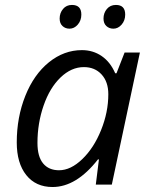

<svg xmlns="http://www.w3.org/2000/svg" viewBox="-20 -748 605 778"><path d="M312 -544.9Q356.9 -544.9 392.1 -520.8Q427.2 -496.6 446.8 -451.2H452.1L484.9 -535.2H546.9L433.1 0H368.2L380.9 -102.1H377Q289.6 9.8 192.9 9.8Q125 9.8 86.4 -38.6Q47.9 -86.9 47.9 -170.9Q47.9 -272.5 82.5 -359.4Q117.2 -446.3 178.2 -495.6Q239.3 -544.9 312 -544.9ZM219.2 -58.1Q266.6 -58.1 313.5 -103.3Q360.4 -148.4 389.6 -220.9Q418.9 -293.5 418.9 -366.2Q418.9 -416.5 391.6 -446.3Q364.3 -476.1 319.8 -476.1Q269 -476.1 225.3 -434.1Q181.6 -392.1 156.7 -320.3Q131.8 -248.5 131.8 -168.9Q131.8 -113.3 154.8 -85.7Q177.7 -58.1 219.2 -58.1ZM221.7 -672.9Q221.7 -695.3 235.4 -711.7Q249 -728 271.5 -728Q309.6 -728 309.6 -689Q309.6 -665 295.2 -648.4Q280.8 -631.8 261.7 -631.8Q244.6 -631.8 233.2 -642.6Q221.7 -653.3 221.7 -672.9ZM399.4 -672.9Q399.4 -695.3 413.1 -711.7Q426.8 -728 449.7 -728Q487.3 -728 487.3 -689Q487.3 -665 472.9 -648.4Q458.5 -631.8 439.5 -631.8Q422.4 -631.8 410.9 -642.6Q399.4 -653.3 399.4 -672.9Z"/></svg>

Font: CAA NEO Sans
Style: Italic
Weight: 400
Italic angle: -12°
Version: Version 1.10